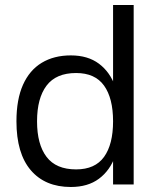

<svg xmlns="http://www.w3.org/2000/svg" viewBox="-20 -737 632 767"><path d="M431.7 -717H514V0H431.7ZM263 10Q160.3 10 103 -57Q45.7 -124 45.7 -252.3Q45.7 -339.7 71.8 -398.2Q98 -456.7 146.8 -486.2Q195.7 -515.7 263 -515.7Q331 -515.7 375.3 -482.5Q419.7 -449.3 440.8 -390.2Q462 -331 462 -252.3Q462 -174 440.8 -115Q419.7 -56 375.3 -23Q331 10 263 10ZM284 -60.3Q359.7 -60.3 395.7 -110.3Q431.7 -160.3 431.7 -252.3Q431.7 -344.7 395.7 -395Q359.7 -445.3 284 -445.3Q204 -445.3 166 -395Q128 -344.7 128 -252.3Q128 -160.3 166 -110.3Q204 -60.3 284 -60.3Z"/></svg>

Font: Asta Sans Light
Style: Regular
Weight: 300
Designer: 42dot
Version: Version 1.000